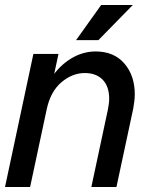

<svg xmlns="http://www.w3.org/2000/svg" viewBox="-28 -745 621 765"><path d="M-8 0 105 -530H205L168 -358L125 -309Q140 -380 174.5 -432Q209 -484 255.5 -512Q302 -540 353 -540Q426 -540 467.5 -492Q509 -444 509 -369Q509 -356 507 -340Q505 -324 503 -313L436 0H336L402 -309Q404 -320 405.5 -330.5Q407 -341 407 -351Q407 -401 381 -427.5Q355 -454 310 -454Q260 -454 216.5 -417Q173 -380 158 -309L92 0ZM275 -585 375 -725H501L364 -585Z"/></svg>

Font: Radio Canada Big
Style: Italic
Weight: 400
Italic angle: -12°
Designer: Étienne Aubert Bonn
Foundry: Coppers and Brasses
Version: Version 1.001